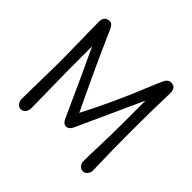

<svg xmlns="http://www.w3.org/2000/svg" viewBox="-180 -958 1172 1172"><g transform="rotate(45 406.0 -372.5)"><path d="M103 -372 98 -704Q98 -730 109.5 -742.5Q121 -755 143 -755Q165 -755 180 -720Q261 -537 282.5 -491.5Q304 -446 348 -351.5Q392 -257 407 -227Q505 -416 587 -617Q619 -695 633 -725Q647 -755 674 -755Q715 -755 715 -704Q715 -696 713.5 -649.5Q712 -603 711 -527Q710 -451 710 -372Q710 -293 711 -217.5Q712 -142 713.5 -95.5Q715 -49 715 -34Q715 -19 703 -4.5Q691 10 674 10Q657 10 645 -4.5Q633 -19 633 -34Q633 -49 634 -96Q640 -266 640 -372V-566L447 -142Q433 -111 408.5 -111Q384 -111 370 -145Q249 -415 175 -570V-372L180 -41Q180 -19 168 -4.5Q156 10 139 10Q122 10 110 -4.5Q98 -19 98 -41Z"/></g></svg>

Font: Delius
Style: Regular
Weight: 400
Designer: Natalia Raices
Foundry: Natalia Raices
Version: Version 1.001